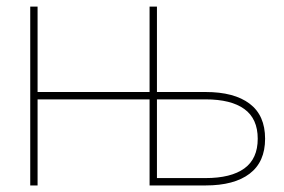

<svg xmlns="http://www.w3.org/2000/svg" viewBox="-20 -566 868 586"><path d="M449.2 0V-22.5H607.4Q685.1 -22.5 725.8 -52Q766.6 -81.5 766.6 -142.6Q766.6 -203.6 725.8 -233.2Q685.1 -262.7 607.4 -262.7H449.2V-285.2H607.4Q694.8 -285.2 741.9 -249.5Q789.1 -213.9 789.1 -142.6Q789.1 -71.8 741.9 -35.9Q694.8 0 607.4 0ZM72.3 0V-545.9H94.7V0ZM86.9 -262.7V-285.2H441.4V-262.7ZM436.5 0V-545.9H459V0Z"/></svg>

Font: Inter 28pt Thin
Style: Regular
Weight: 250
Designer: Rasmus Andersson
Foundry: rsms
Version: Version 4.001;git-66647c0bb